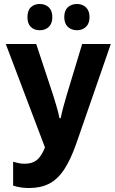

<svg xmlns="http://www.w3.org/2000/svg" viewBox="-20 -935 577 965"><path d="M126 10Q83 10 46 -2V-122Q59 -118 73.5 -115Q88 -112 104 -112Q142 -112 165 -130.5Q188 -149 206 -194L9 -714H162L247 -457Q255 -431 264 -401Q273 -371 279 -341H285Q291 -371 298.5 -398Q306 -425 314 -453L393 -714H537L364 -215Q335 -132 302 -82.5Q269 -33 226.5 -11.5Q184 10 126 10ZM118 -849Q118 -882 135 -898.5Q152 -915 180 -915Q208 -915 225.5 -898Q243 -881 243 -849Q243 -817 225.5 -800Q208 -783 180 -783Q152 -783 135 -799.5Q118 -816 118 -849ZM303 -849Q303 -882 321 -898.5Q339 -915 367 -915Q394 -915 412 -898Q430 -881 430 -849Q430 -817 412 -800Q394 -783 367 -783Q339 -783 321 -800Q303 -817 303 -849Z"/></svg>

Font: Noto Sans Condensed
Style: Bold
Weight: 700
Width: 3
Designer: Monotype Design Team
Foundry: Monotype Imaging Inc.
Version: Version 2.013; ttfautohint (v1.8.4.7-5d5b)